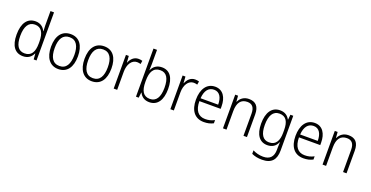

<svg xmlns="http://www.w3.org/2000/svg" viewBox="-33 -1685 5501 2850"><g transform="rotate(20 2718.0 -260.0)"><path d="M249 10C333 10 381 -35 406 -90H410L417 0H462V-760H406V-535C406 -508 408 -473 410 -443H406C382 -498 331 -542 252 -542C126 -542 52 -444 52 -261C52 -84 122 10 249 10ZM257 -38C157 -38 110 -116 110 -260C110 -411 161 -493 260 -493C362 -493 407 -416 407 -276V-248C407 -113 362 -38 257 -38Z M1019 -267C1019 -436 947 -542 809 -542C671 -542 594 -441 594 -267C594 -96 672 10 806 10C946 10 1019 -96 1019 -267ZM652 -267C652 -411 702 -493 808 -493C917 -493 962 -404 962 -267C962 -124 914 -39 807 -39C700 -39 652 -125 652 -267Z M1548 -267C1548 -436 1476 -542 1338 -542C1200 -542 1123 -441 1123 -267C1123 -96 1201 10 1335 10C1475 10 1548 -96 1548 -267ZM1181 -267C1181 -411 1231 -493 1337 -493C1446 -493 1491 -404 1491 -267C1491 -124 1443 -39 1336 -39C1229 -39 1181 -125 1181 -267Z M1878 -541C1806 -541 1760 -490 1736 -430H1733L1726 -532H1681V0H1736V-287C1736 -401 1790 -488 1875 -488C1895 -488 1914 -484 1931 -479L1940 -532C1921 -538 1900 -541 1878 -541Z M2089 -536V-760H2033V0H2076L2086 -85H2090C2116 -29 2165 10 2244 10C2373 10 2443 -94 2443 -268C2443 -448 2373 -542 2249 -542C2169 -542 2113 -499 2089 -438H2086C2087 -464 2089 -504 2089 -536ZM2241 -493C2339 -493 2386 -417 2386 -268C2386 -117 2334 -39 2236 -39C2134 -39 2089 -112 2089 -256V-274C2089 -411 2132 -493 2241 -493Z M2773 -541C2701 -541 2655 -490 2631 -430H2628L2621 -532H2576V0H2631V-287C2631 -401 2685 -488 2770 -488C2790 -488 2809 -484 2826 -479L2835 -532C2816 -538 2795 -541 2773 -541Z M3090 -542C2957 -542 2884 -429 2884 -263C2884 -97 2959 10 3106 10C3165 10 3209 -1 3255 -24V-75C3204 -49 3164 -39 3109 -39C3000 -39 2941 -116 2940 -260H3276V-300C3276 -437 3215 -542 3090 -542ZM3089 -494C3179 -494 3220 -415 3220 -306H2942C2950 -430 3004 -494 3089 -494Z M3623 -542C3542 -542 3488 -497 3463 -440H3459L3452 -532H3407V0H3463V-292C3463 -427 3516 -493 3615 -493C3691 -493 3731 -448 3731 -349V0H3786V-356C3786 -484 3729 -542 3623 -542Z M4115 -542C3985 -542 3915 -437 3915 -262C3915 -84 3987 10 4109 10C4187 10 4241 -27 4268 -94H4272C4270 -64 4269 -35 4269 -8V24C4269 133 4217 192 4110 192C4047 192 3991 176 3945 152V207C3990 228 4042 240 4109 240C4260 240 4324 160 4324 18V-532H4279L4271 -452H4268C4238 -507 4191 -542 4115 -542ZM4122 -493C4228 -493 4269 -417 4269 -287V-241C4269 -126 4231 -38 4118 -38C4023 -38 3973 -113 3973 -262C3973 -407 4021 -493 4122 -493Z M4663 -542C4530 -542 4457 -429 4457 -263C4457 -97 4532 10 4679 10C4738 10 4782 -1 4828 -24V-75C4777 -49 4737 -39 4682 -39C4573 -39 4514 -116 4513 -260H4849V-300C4849 -437 4788 -542 4663 -542ZM4662 -494C4752 -494 4793 -415 4793 -306H4515C4523 -430 4577 -494 4662 -494Z M5196 -542C5115 -542 5061 -497 5036 -440H5032L5025 -532H4980V0H5036V-292C5036 -427 5089 -493 5188 -493C5264 -493 5304 -448 5304 -349V0H5359V-356C5359 -484 5302 -542 5196 -542Z"/></g></svg>

Font: Noto Sans Gujarati UI SemiCondensed Light
Style: Regular
Weight: 300
Width: 4
Designer: Jelle Bosma - Monotype Design Team, Universal Thirst
Foundry: Monotype Imaging Inc.
Version: Version 2.106